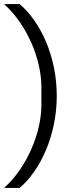

<svg xmlns="http://www.w3.org/2000/svg" viewBox="-25 -780 380 937"><path d="M252 -312C252 -505 173 -673 71 -760H-5C106 -660 177 -494 177 -354V-268C177 -128 103 41 -5 137H71C170 53 252 -117 252 -312Z"/></svg>

Font: LVC Sans
Style: Regular
Weight: 400
Designer: Mike Abbink, Paul van der Laan, Pieter van Rosmalen
Foundry: Bold Monday
Version: Version 3.0